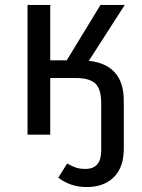

<svg xmlns="http://www.w3.org/2000/svg" viewBox="-20 -547 577 780"><path d="M340.8 -299.8Q409.7 -293 446.3 -252.7Q482.9 -212.4 482.9 -137.2V57.1Q482.9 132.8 442.4 172.9Q401.9 212.9 332 212.9Q266.6 212.9 216.8 174.8L252.9 117.2Q272.9 128.9 288.6 134Q304.2 139.2 327.1 139.2Q391.1 139.2 391.1 64.9V-127.9Q391.1 -184.6 367.7 -207.3Q344.2 -230 288.1 -230H184.1V0H91.8V-526.9H184.1V-301.8H251L388.2 -526.9H486.8Z"/></svg>

Font: FiraGO
Style: Regular
Weight: 400
Designer: bBox Type
Foundry: bBox Type GmbH
Version: Version 1.001;PS 001.001;hotconv 1.0.88;makeotf.lib2.5.64775